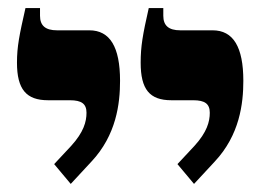

<svg xmlns="http://www.w3.org/2000/svg" viewBox="-20 -667 651 475"><path d="M460 -212 511 -267C573 -333 582 -411 582 -467C582 -551 557 -592 506 -592H426C397 -592 384 -604 384 -628V-647H348C333 -581 328 -552 328 -512C328 -446 350 -419 404 -419H458C487 -419 499 -410 499 -388C499 -366 492 -340 461 -306L419 -261ZM155 -212 206 -267C268 -333 277 -411 277 -467C277 -551 252 -592 201 -592H121C92 -592 79 -604 79 -628V-647H43C28 -581 22 -552 22 -512C22 -446 45 -419 99 -419H153C182 -419 194 -410 194 -388C194 -366 187 -340 156 -306L114 -261Z"/></svg>

Font: Noto Serif Hebrew SemiCondensed ExtraBold
Style: Regular
Weight: 800
Width: 4
Designer: Monotype Design Team
Foundry: Monotype Imaging Inc.
Version: Version 2.004